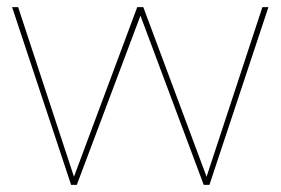

<svg xmlns="http://www.w3.org/2000/svg" viewBox="-20 -520 789 540"><path d="M718 -500H735L569 0H553L375 -476L196 0H180L14 -500H31L188 -23L366 -500H383L561 -23Z"/></svg>

Font: Prodigy Sans Thin
Style: Regular
Weight: 100
Designer: Wei Huang
Foundry: Wei Huang
Version: Version 1.003; ttfautohint (v1.8.3)